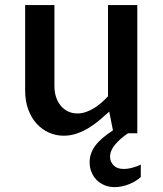

<svg xmlns="http://www.w3.org/2000/svg" viewBox="-20 -538 656 775"><path d="M81.5 -517.6H199.7V-190.9Q199.7 -166 206.5 -145.8Q213.4 -125.5 225.6 -110.8Q237.8 -96.2 254.9 -88.1Q272 -80.1 292.5 -80.1Q310.1 -80.1 326.9 -85.9Q343.8 -91.8 359.4 -101.3Q375 -110.8 389.2 -123.3Q403.3 -135.7 416 -149.4V-517.6H534.2V0H496.6Q465.3 21 444.8 45.4Q424.3 69.8 424.3 94.7Q424.3 114.7 438.5 129.4Q452.6 144 479.5 144Q487.3 144 497.1 142.6Q506.8 141.1 516.4 138.4Q525.9 135.7 534.2 132.6Q542.5 129.4 548.3 126V176.3Q539.6 185.1 527.3 192.4Q515.1 199.7 501.5 205.3Q487.8 210.9 472.7 214.1Q457.5 217.3 442.9 217.3Q419.9 217.3 401.1 209.2Q382.3 201.2 369.1 187.5Q356 173.8 348.9 155.5Q341.8 137.2 341.8 116.7Q341.8 81.1 364.5 50.3Q387.2 19.5 436 -11.7L420.9 -87.4Q403.3 -71.3 382.8 -54Q362.3 -36.6 339.4 -22.5Q316.4 -8.3 290.8 0.7Q265.1 9.8 237.3 9.8Q205.6 9.8 177.2 -2.9Q148.9 -15.6 127.7 -39.1Q106.4 -62.5 94 -96.2Q81.5 -129.9 81.5 -172.4Z"/></svg>

Font: Proza Libre
Style: Medium
Weight: 500
Designer: Jasper de Waard
Foundry: Jasper de Waard
Version: Version 1.000; ttfautohint (v1.4.1.8-43bc)